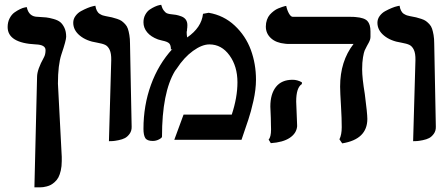

<svg xmlns="http://www.w3.org/2000/svg" viewBox="-20 -589 1888 809"><path d="M125 200.2 136.2 -265.1Q136.2 -295.4 165 -347.2Q171.9 -359.4 171.9 -377.9Q171.9 -400.4 130.9 -401.9Q12.2 -407.7 12.2 -475.1Q12.2 -495.6 20.5 -511.7Q28.8 -527.8 40.8 -536.4Q52.7 -544.9 64.5 -550.5Q76.2 -556.2 84.5 -557.6L92.8 -559.1Q101.1 -518.1 139.2 -518.1Q161.6 -517.1 174.6 -515.6Q187.5 -514.2 205.8 -509Q224.1 -503.9 234.1 -495.6Q244.1 -487.3 251.5 -471.7Q258.8 -456.1 258.8 -434.1Q258.8 -418.9 238.8 -359.9Q224.1 -315.4 224.1 -236.8L240.2 71.8V89.8Q240.2 111.8 236.1 129.6Q231.9 147.5 226.1 158.4Q220.2 169.4 210.9 177.7Q201.7 186 194.3 189.9Q187 193.8 176.8 196.5Q166.5 199.2 162.1 199.5Q157.7 199.7 150.9 200.2Z M439 5.9 448.7 -335.9Q449.2 -363.8 442.1 -378.9Q435.1 -394 423.6 -399.7Q412.1 -405.3 389.6 -409.2Q344.2 -416 316.4 -439Q288.6 -461.9 288.6 -493.2Q288.6 -508.8 298.1 -521.7Q307.6 -534.7 321.5 -542.2Q335.4 -549.8 349.1 -555.4Q362.8 -561 372.6 -563L381.8 -564.9Q383.8 -552.2 388.4 -543.5Q393.1 -534.7 400.4 -530.3Q407.7 -525.9 412.8 -524.2Q418 -522.5 425.8 -521Q441.9 -518.1 451.4 -515.9Q460.9 -513.7 473.4 -509.5Q485.8 -505.4 492.7 -500.5Q499.5 -495.6 507.3 -487.3Q515.1 -479 518.8 -468Q522.5 -457 525.1 -441.4Q527.8 -425.8 527.8 -405.8Q528.8 -346.7 531.2 -229.7Q533.7 -112.8 534.7 -55.2Q535.2 -38.1 526.4 -25.6Q517.6 -13.2 506.6 -7.3Q495.6 -1.5 479.5 1.7Q463.4 4.9 455.6 5.4Q447.8 5.9 439 5.9Z M835.4 -530.8Q839.4 -531.2 847.4 -533Q855.5 -534.7 859.4 -535.2Q922.9 -524.4 969 -481.2Q1015.1 -438 1036.9 -378.9Q1058.6 -319.8 1058.6 -252.9Q1058.6 -212.4 1047.9 -164.3Q1037.1 -116.2 1026.4 -85Q1022 -71.3 1012 -42.5Q1002 -13.7 997.6 0H714.4L753.4 -106H956.5Q980.5 -178.7 980.5 -242.2Q980.5 -309.6 947 -355.7Q913.6 -401.9 862.3 -401.9Q831.1 -401.9 793.2 -374.5Q755.4 -347.2 724.6 -299.8Q719.7 -292.5 717.3 -290Q662.6 -199.2 662.6 -13.2Q662.6 -8.3 650.1 -1.7Q637.7 4.9 623.5 4.9Q599.6 4.9 592 -7.6Q584.5 -20 584.5 -45.9Q584.5 -144.5 616 -231.4Q647.5 -318.4 706.5 -382.8Q705.6 -382.3 703.4 -381.3Q701.2 -380.4 700.2 -379.9Q700.2 -398.9 692.9 -406.2Q685.5 -413.6 663.6 -418Q661.1 -418.9 654.5 -420.4Q647.9 -421.9 645.5 -422.9Q615.7 -434.1 600.1 -452.9Q584.5 -471.7 584.5 -495.1Q584.5 -513.2 592.3 -527.3Q600.1 -541.5 611.1 -548.8Q622.1 -556.2 632.8 -561Q643.6 -565.9 651.4 -567.4L659.2 -568.8Q663.1 -553.7 670.2 -544.7Q677.2 -535.6 682.4 -533.4Q687.5 -531.2 695.3 -529.8Q711.4 -528.3 721.9 -526.4Q732.4 -524.4 744.6 -519.8Q756.8 -515.1 763.2 -505.9Q769.5 -496.6 769.5 -482.9Q769.5 -469.7 767.6 -463.9L768.6 -464.8Q768.6 -463.9 768.1 -461.9Q767.6 -460 767.6 -459Q766.6 -457 766.6 -452.1Q766.6 -442.9 768.6 -431.2Q829.1 -472.7 835.4 -530.8Z M1505.9 -296.9Q1505.9 -260.3 1517.1 -192.9Q1527.8 -111.3 1527.8 -87.9Q1527.8 -2 1421.9 15.1L1410.2 -2Q1419.9 -21 1419.9 -53.2Q1419.9 -89.8 1417 -138.2Q1413.1 -202.6 1413.1 -224.1Q1413.1 -331.1 1469.7 -403.8H1198.7Q1187 -403.8 1181.2 -404.8Q1143.6 -408.2 1121.8 -428Q1100.1 -447.8 1100.1 -477.1Q1100.1 -492.2 1104.7 -505.4Q1109.4 -518.6 1116.9 -527.1Q1124.5 -535.6 1133.8 -542.7Q1143.1 -549.8 1152.3 -553.5Q1161.6 -557.1 1169.2 -559.8Q1176.8 -562.5 1181.6 -563.5L1186 -564Q1189.9 -545.4 1197.8 -531.7Q1205.6 -518.1 1213.9 -518.1H1457Q1472.2 -518.1 1479 -517.1Q1515.6 -514.2 1528.3 -500.2Q1541 -486.3 1541 -457V-433.1Q1541 -429.7 1540.3 -426.5Q1539.6 -423.3 1538.8 -420.7Q1538.1 -418 1536.1 -414.1Q1534.2 -410.2 1533.2 -408.2Q1532.2 -406.2 1529.5 -401.6Q1526.9 -397 1525.9 -395Q1519.5 -383.3 1516.4 -376Q1513.2 -368.7 1509.5 -347.4Q1505.9 -326.2 1505.9 -296.9ZM1228 -161.1Q1228 -150.9 1230 -110.8Q1231.9 -70.8 1231.9 -62V-56.2Q1229 -26.9 1200.7 -8.1Q1172.4 10.7 1121.1 14.2L1111.8 -1Q1122.1 -11.2 1122.1 -43.9Q1122.1 -46.9 1121.6 -63.7Q1121.1 -80.6 1121.1 -91.8Q1119.1 -127.9 1119.1 -140.1Q1119.1 -192.9 1142.8 -222.9Q1166.5 -252.9 1212.9 -252.9Q1232.9 -252.9 1252 -242.2V-234.9Q1228 -220.2 1228 -161.1Z M1720.7 5.9 1730.5 -335.9Q1731 -363.8 1723.9 -378.9Q1716.8 -394 1705.3 -399.7Q1693.8 -405.3 1671.4 -409.2Q1626 -416 1598.1 -439Q1570.3 -461.9 1570.3 -493.2Q1570.3 -508.8 1579.8 -521.7Q1589.4 -534.7 1603.3 -542.2Q1617.2 -549.8 1630.9 -555.4Q1644.5 -561 1654.3 -563L1663.6 -564.9Q1665.5 -552.2 1670.2 -543.5Q1674.8 -534.7 1682.1 -530.3Q1689.5 -525.9 1694.6 -524.2Q1699.7 -522.5 1707.5 -521Q1723.6 -518.1 1733.2 -515.9Q1742.7 -513.7 1755.1 -509.5Q1767.6 -505.4 1774.4 -500.5Q1781.2 -495.6 1789.1 -487.3Q1796.9 -479 1800.5 -468Q1804.2 -457 1806.9 -441.4Q1809.6 -425.8 1809.6 -405.8Q1810.5 -346.7 1813 -229.7Q1815.4 -112.8 1816.4 -55.2Q1816.9 -38.1 1808.1 -25.6Q1799.3 -13.2 1788.3 -7.3Q1777.3 -1.5 1761.2 1.7Q1745.1 4.9 1737.3 5.4Q1729.5 5.9 1720.7 5.9Z"/></svg>

Font: Common Serif
Style: Bold
Weight: 700
Designer: Philipp H. Poll, Khaled Hosny
Foundry: Stefan Peev, Context Ltd.
Version: Version 1.026